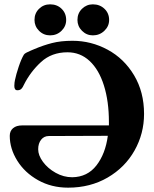

<svg xmlns="http://www.w3.org/2000/svg" viewBox="-20 -851 712 885"><path d="M25 0ZM644 -326Q644 -235 600 -157Q556 -79 476 -32.5Q396 14 294 14Q217 14 155.5 -20.5Q94 -55 59.5 -110.5Q25 -166 25 -225Q25 -247 40 -260Q55 -273 83 -273H482V-289Q482 -384 459 -457Q436 -530 393 -570Q350 -610 291 -610Q218 -610 169 -565Q120 -520 90 -460Q85 -448 78.5 -441.5Q72 -435 60 -435Q46 -435 46 -455Q46 -464 47 -470.5Q48 -477 49 -482Q54 -507 66 -543Q78 -579 90 -599Q93 -604 103 -609Q113 -614 122.5 -618Q132 -622 139 -625Q179 -642 219.5 -652.5Q260 -663 314 -663Q400 -663 476 -622Q552 -581 598 -504Q644 -427 644 -326ZM477 -225 205 -224Q183 -224 169.5 -207Q156 -190 156 -163Q156 -135 178 -105Q200 -75 236.5 -54.5Q273 -34 313 -34Q383 -35 424.5 -88.5Q466 -142 477 -225ZM139 -759Q139 -790 160 -810.5Q181 -831 211 -831Q243 -831 264 -810.5Q285 -790 285 -759Q285 -730 263.5 -709Q242 -688 211 -688Q181 -688 160 -709Q139 -730 139 -759ZM337 -759Q337 -790 358 -810.5Q379 -831 408 -831Q440 -831 461.5 -810.5Q483 -790 483 -759Q483 -730 461 -709Q439 -688 408 -688Q379 -688 358 -709Q337 -730 337 -759Z"/></svg>

Font: EB Garamond
Style: Bold
Weight: 700
Designer: Georg Duffner and Octavio Pardo
Foundry: Georg Duffner
Version: Version 1.000; ttfautohint (v1.6)